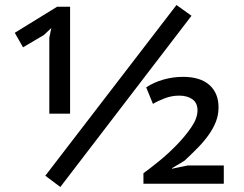

<svg xmlns="http://www.w3.org/2000/svg" viewBox="-20 -734 975 767"><path d="M685 -714 745 -671 221 13 161 -32ZM853 -305Q853 -275 842.5 -248Q832 -221 813.5 -195Q795 -169 770 -143.5Q745 -118 717 -92L667 -62V-60L730 -73H874V0H553V-42Q578 -60 615 -90Q652 -120 686 -155Q720 -190 744.5 -226Q769 -262 769 -293Q769 -323 748.5 -337.5Q728 -352 696 -352Q666 -352 638.5 -341.5Q611 -331 591 -319L564 -385Q594 -405 632.5 -416Q671 -427 711 -427Q780 -427 816.5 -394.5Q853 -362 853 -305ZM177 -583 185 -622 155 -594 72 -545 39 -603 208 -707H260V-280H177Z"/></svg>

Font: PT Sans Caption
Style: Regular
Weight: 400
Designer: A.Korolkova, O.Umpeleva, V.Yefimov
Foundry: ParaType Ltd
Version: Version 2.004W OFL